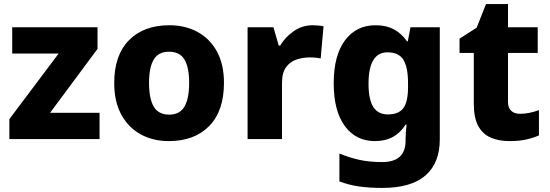

<svg xmlns="http://www.w3.org/2000/svg" viewBox="-20 -683 2699 943"><path d="M469 0H26V-98L268 -420H40V-549H459V-443L226 -129H469Z M1080 -276Q1080 -138 1007.5 -64Q935 10 809 10Q731 10 670.5 -23.5Q610 -57 575.5 -120.5Q541 -184 541 -276Q541 -412 613.5 -485.5Q686 -559 812 -559Q890 -559 950.5 -526Q1011 -493 1045.5 -430Q1080 -367 1080 -276ZM712 -276Q712 -199 735 -159.5Q758 -120 811 -120Q863 -120 886 -159.5Q909 -199 909 -276Q909 -352 886 -390.5Q863 -429 810 -429Q758 -429 735 -390.5Q712 -352 712 -276Z M1515 -559Q1528 -559 1544 -557.5Q1560 -556 1569 -554L1555 -396Q1546 -398 1532 -399.5Q1518 -401 1501 -401Q1469 -401 1437.5 -391Q1406 -381 1385.5 -353.5Q1365 -326 1365 -275V0H1196V-549H1323L1349 -459H1356Q1380 -500 1422 -529.5Q1464 -559 1515 -559Z M1824 -559Q1878 -559 1916 -538Q1954 -517 1979 -480H1983L1996 -549H2140V1Q2140 118 2069.5 179Q1999 240 1857 240Q1795 240 1745 233Q1695 226 1647 208V71Q1698 92 1747 102.5Q1796 113 1857 113Q1972 113 1972 8V-3Q1972 -17 1973.5 -35.5Q1975 -54 1977 -71H1972Q1948 -32 1910.5 -11Q1873 10 1821 10Q1728 10 1673.5 -64Q1619 -138 1619 -274Q1619 -411 1674.5 -485Q1730 -559 1824 -559ZM1883 -426Q1790 -426 1790 -271Q1790 -194 1813.5 -157.5Q1837 -121 1885 -121Q1938 -121 1961 -152Q1984 -183 1984 -254V-275Q1984 -352 1961.5 -389Q1939 -426 1883 -426Z M2534 -124Q2559 -124 2581.5 -129Q2604 -134 2627 -142V-18Q2600 -6 2565 2Q2530 10 2482 10Q2431 10 2391.5 -6.5Q2352 -23 2329.5 -63Q2307 -103 2307 -176V-423H2237V-493L2321 -547L2367 -663H2475V-549H2621V-423H2475V-182Q2475 -153 2491 -138.5Q2507 -124 2534 -124Z"/></svg>

Font: Noto Sans Gujarati ExtraBold
Style: Regular
Weight: 800
Designer: Jelle Bosma - Monotype Design Team, Universal Thirst
Foundry: Monotype Imaging Inc.
Version: Version 2.106; ttfautohint (v1.8.4.7-5d5b)